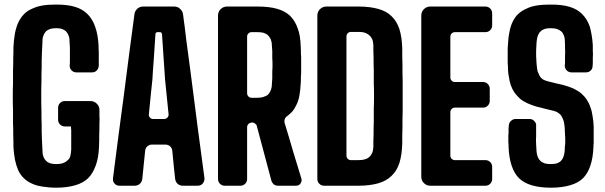

<svg xmlns="http://www.w3.org/2000/svg" viewBox="-20 -829 2702 857"><path d="M122.1 -9.8C135.7 -2.9 151.4 1 169.9 3.9C188.5 6.8 209 8.8 231.4 8.8C263.7 8.8 292 4.9 315.4 -2C339.8 -8.8 358.4 -19.5 373 -33.2C387.7 -47.9 398.4 -66.4 407.2 -89.8C416 -113.3 420.9 -141.6 421.9 -174.8C422.9 -191.4 422.9 -209 422.9 -226.6C423.8 -245.1 423.8 -262.7 423.8 -280.3C424.8 -291 424.8 -300.8 423.8 -310.5V-338.9C423.8 -349.6 419.9 -358.4 412.1 -366.2C404.3 -374 394.5 -377.9 383.8 -377.9H316.4H269.5C260.7 -377.9 253.9 -375 248 -369.1C242.2 -363.3 239.3 -356.4 239.3 -347.7V-294.9C239.3 -286.1 242.2 -279.3 248 -273.4C253.9 -267.6 260.7 -264.6 269.5 -264.6H296.9C296.9 -259.8 296.9 -254.9 297.9 -248V-228.5V-208V-187.5V-168C297.9 -162.1 297.9 -156.2 296.9 -151.4C295.9 -142.6 294.9 -133.8 292 -127C289.1 -120.1 284.2 -115.2 278.3 -110.4C272.5 -105.5 265.6 -102.5 257.8 -99.6C250 -97.7 241.2 -96.7 231.4 -96.7C221.7 -96.7 212.9 -97.7 205.1 -99.6C197.3 -102.5 191.4 -105.5 186.5 -110.4C181.6 -115.2 177.7 -120.1 174.8 -127C171.9 -133.8 169.9 -142.6 169.9 -151.4C168.9 -169.9 168 -189.5 167 -210C166 -230.5 166 -251 166 -271.5C165 -293 165 -314.5 165 -335.9C164.1 -356.4 164.1 -377.9 164.1 -400.4C164.1 -421.9 164.1 -443.4 165 -464.8C165 -486.3 165 -507.8 166 -529.3C166 -549.8 166 -570.3 167 -590.8C168 -611.3 168.9 -630.9 169.9 -650.4C169.9 -659.2 171.9 -666 174.8 -672.9C177.7 -679.7 181.6 -685.5 186.5 -690.4C191.4 -694.3 197.3 -697.3 205.1 -700.2C212.9 -702.1 221.7 -703.1 231.4 -703.1C240.2 -703.1 249 -702.1 255.9 -700.2C262.7 -697.3 268.6 -694.3 273.4 -690.4C278.3 -685.5 282.2 -679.7 285.2 -672.9C288.1 -666 290 -659.2 290 -650.4C291 -639.6 291 -628.9 292 -616.2V-578.1V-556.6C292 -549.8 292 -543 291 -536.1C291 -527.3 293.9 -520.5 299.8 -514.6C305.7 -508.8 312.5 -505.9 321.3 -505.9H390.6C399.4 -505.9 406.2 -508.8 411.1 -513.7C417 -519.5 419.9 -526.4 420.9 -535.2V-549.8V-566.4V-597.7C419.9 -608.4 419.9 -618.2 419.9 -627C418 -659.2 413.1 -687.5 404.3 -710.9C396.5 -733.4 384.8 -752 370.1 -766.6C355.5 -781.2 336.9 -792 313.5 -798.8C291 -805.7 263.7 -808.6 231.4 -808.6C209 -808.6 189.5 -807.6 170.9 -804.7C153.3 -801.8 137.7 -796.9 123 -790C109.4 -784.2 97.7 -776.4 87.9 -766.6C77.1 -755.9 69.3 -744.1 62.5 -730.5C55.7 -715.8 50.8 -700.2 46.9 -681.6C43.9 -663.1 41 -641.6 40 -619.1C40 -603.5 40 -586.9 39.1 -569.3C39.1 -551.8 39.1 -533.2 38.1 -514.6V-457C37.1 -437.5 37.1 -418 37.1 -397.5C37.1 -377.9 37.1 -358.4 38.1 -338.9V-280.3C39.1 -261.7 39.1 -243.2 39.1 -225.6C40 -207 40 -190.4 40 -174.8C41 -152.3 43.9 -132.8 46.9 -115.2C50.8 -97.7 55.7 -82 61.5 -68.4C68.4 -54.7 76.2 -43 86.9 -33.2C96.7 -23.4 108.4 -15.6 122.1 -9.8Z M580.1 -765.6C563.5 -643.6 547.9 -521.5 532.2 -399.4C515.6 -277.3 500 -156.2 484.4 -34.2V-30.3C483.4 -22.5 486.3 -15.6 491.2 -9.8C497.1 -2.9 504.9 0 513.7 0H581.1C589.8 0 597.7 -2.9 604.5 -8.8C611.3 -15.6 614.3 -22.5 615.2 -31.2C621.1 -86.9 625 -128.9 627.9 -156.2C628.9 -164.1 631.8 -170.9 637.7 -175.8C643.6 -180.7 650.4 -183.6 657.2 -183.6H718.8C726.6 -183.6 733.4 -180.7 739.3 -175.8C745.1 -170.9 748 -164.1 749 -156.2C753.9 -100.6 758.8 -59.6 761.7 -31.2C762.7 -22.5 765.6 -15.6 772.5 -8.8C779.3 -2.9 787.1 0 795.9 0H862.3C871.1 0 878.9 -2.9 884.8 -9.8C889.6 -15.6 892.6 -22.5 892.6 -29.3V-34.2C883.8 -97.7 874 -173.8 862.3 -260.7C851.6 -347.7 839.8 -433.6 829.1 -518.6C823.2 -564.5 817.4 -608.4 811.5 -650.4C806.6 -692.4 801.8 -731.4 796.9 -765.6C795.9 -775.4 791 -783.2 783.2 -790C776.4 -796.9 767.6 -799.8 756.8 -799.8H619.1C609.4 -799.8 600.6 -796.9 592.8 -790C585.9 -783.2 581.1 -775.4 580.1 -765.6ZM711.9 -297.9H688.5H664.1C658.2 -297.9 653.3 -299.8 649.4 -303.7C645.5 -308.6 643.6 -313.5 644.5 -319.3C651.4 -387.7 656.2 -439.5 660.2 -473.6C661.1 -498 664.1 -531.2 667 -573.2C669.9 -614.3 671.9 -648.4 673.8 -676.8C673.8 -679.7 674.8 -681.6 676.8 -683.6C678.7 -684.6 680.7 -685.5 683.6 -685.5H693.4C696.3 -685.5 698.2 -684.6 700.2 -683.6C701.2 -681.6 702.1 -679.7 703.1 -676.8C705.1 -648.4 707 -614.3 710 -573.2C712.9 -531.2 714.8 -498 716.8 -473.6C723.6 -405.3 728.5 -353.5 732.4 -319.3C733.4 -313.5 731.4 -308.6 726.6 -303.7C722.7 -299.8 717.8 -297.9 711.9 -297.9Z M953.1 -759.8V-394.5V-30.3C953.1 -21.5 956.1 -14.6 961.9 -8.8C967.8 -2.9 974.6 0 983.4 0H1052.7C1061.5 0 1068.4 -2.9 1074.2 -8.8C1080.1 -14.6 1083 -21.5 1083 -30.3V-261.7C1083 -266.6 1085 -271.5 1087.9 -274.4C1090.8 -278.3 1094.7 -280.3 1099.6 -281.2C1101.6 -281.2 1102.5 -281.2 1103.5 -282.2C1108.4 -283.2 1113.3 -281.2 1117.2 -278.3C1122.1 -275.4 1125 -272.5 1126 -267.6C1155.3 -158.2 1176.8 -76.2 1191.4 -22.5C1193.4 -15.6 1197.3 -10.7 1202.1 -5.9C1208 -2 1213.9 0 1220.7 0H1300.8C1309.6 0 1316.4 -2.9 1321.3 -9.8C1324.2 -14.6 1326.2 -19.5 1326.2 -24.4C1326.2 -27.3 1326.2 -29.3 1325.2 -32.2C1314.5 -66.4 1302.7 -106.4 1289.1 -150.4C1276.4 -194.3 1263.7 -237.3 1251 -278.3C1249 -284.2 1249 -290 1251 -296.9C1252.9 -302.7 1256.8 -307.6 1261.7 -310.5C1270.5 -317.4 1278.3 -324.2 1285.2 -332C1292 -339.8 1296.9 -348.6 1301.8 -358.4C1308.6 -371.1 1313.5 -385.7 1316.4 -402.3C1319.3 -418.9 1321.3 -436.5 1322.3 -457C1323.2 -467.8 1323.2 -477.5 1323.2 -486.3C1324.2 -495.1 1324.2 -503.9 1324.2 -512.7V-538.1V-563.5C1324.2 -572.3 1324.2 -581.1 1323.2 -590.8C1323.2 -600.6 1323.2 -610.4 1322.3 -621.1C1321.3 -653.3 1317.4 -680.7 1308.6 -703.1C1300.8 -725.6 1289.1 -744.1 1274.4 -758.8C1259.8 -772.5 1240.2 -783.2 1215.8 -790C1191.4 -796.9 1162.1 -799.8 1128.9 -799.8H993.2C982.4 -799.8 972.7 -795.9 964.8 -788.1C957 -780.3 953.1 -770.5 953.1 -759.8ZM1102.5 -392.6C1097.7 -392.6 1092.8 -394.5 1088.9 -398.4C1085 -402.3 1083 -407.2 1083 -413.1V-666C1083 -670.9 1085 -675.8 1088.9 -679.7C1092.8 -683.6 1097.7 -685.5 1102.5 -685.5H1128.9C1139.6 -685.5 1148.4 -684.6 1156.2 -682.6C1165 -679.7 1171.9 -675.8 1176.8 -670.9C1181.6 -666 1185.5 -660.2 1188.5 -653.3C1191.4 -646.5 1193.4 -637.7 1193.4 -627.9C1194.3 -619.1 1194.3 -609.4 1195.3 -599.6V-569.3C1196.3 -559.6 1196.3 -549.8 1196.3 -539.1C1196.3 -529.3 1196.3 -519.5 1195.3 -509.8V-479.5C1194.3 -469.7 1194.3 -460 1193.4 -451.2C1193.4 -441.4 1191.4 -432.6 1188.5 -425.8C1185.5 -418.9 1181.6 -412.1 1176.8 -407.2C1171.9 -402.3 1165 -399.4 1156.2 -396.5C1148.4 -393.6 1138.7 -392.6 1127.9 -392.6H1102.5Z M1396.5 -759.8V-394.5V-30.3C1396.5 -21.5 1399.4 -14.6 1405.3 -8.8C1411.1 -2.9 1418 0 1426.8 0H1580.1C1614.3 0 1643.6 -3.9 1668 -10.7C1692.4 -17.6 1712.9 -29.3 1727.5 -43.9C1743.2 -58.6 1754.9 -77.1 1762.7 -101.6C1770.5 -126 1774.4 -154.3 1775.4 -188.5C1775.4 -212.9 1775.4 -237.3 1776.4 -261.7C1776.4 -286.1 1776.4 -309.6 1777.3 -332V-400.4V-468.8C1776.4 -491.2 1776.4 -514.6 1776.4 -539.1C1775.4 -563.5 1775.4 -587.9 1775.4 -613.3C1774.4 -646.5 1770.5 -674.8 1762.7 -699.2C1754.9 -722.7 1743.2 -742.2 1727.5 -756.8C1712.9 -771.5 1693.4 -782.2 1668.9 -789.1C1644.5 -795.9 1615.2 -799.8 1581.1 -799.8H1436.5C1425.8 -799.8 1416 -795.9 1408.2 -788.1C1400.4 -780.3 1396.5 -770.5 1396.5 -759.8ZM1545.9 -114.3C1541 -114.3 1536.1 -116.2 1532.2 -120.1C1528.3 -124 1526.4 -128.9 1526.4 -133.8V-202.1V-360.4V-500V-614.3V-652.3V-666C1526.4 -671.9 1528.3 -676.8 1532.2 -680.7C1536.1 -684.6 1541 -686.5 1545.9 -686.5H1581.1C1591.8 -686.5 1600.6 -685.5 1609.4 -682.6C1617.2 -679.7 1624 -675.8 1628.9 -670.9C1634.8 -666 1638.7 -660.2 1641.6 -653.3C1644.5 -646.5 1645.5 -637.7 1646.5 -627.9C1646.5 -609.4 1646.5 -589.8 1647.5 -571.3C1647.5 -552.7 1647.5 -533.2 1648.4 -514.6V-458C1649.4 -438.5 1649.4 -418.9 1649.4 -400.4C1649.4 -381.8 1649.4 -362.3 1648.4 -343.8V-287.1C1647.5 -268.6 1647.5 -249 1647.5 -229.5C1646.5 -210.9 1646.5 -191.4 1646.5 -172.9C1645.5 -163.1 1644.5 -154.3 1641.6 -147.5C1638.7 -140.6 1634.8 -133.8 1628.9 -128.9C1624 -124 1617.2 -120.1 1609.4 -118.2C1600.6 -115.2 1590.8 -114.3 1580.1 -114.3H1545.9Z M1860.4 -759.8V-400.4V-40C1860.4 -29.3 1864.3 -19.5 1872.1 -11.7C1879.9 -3.9 1889.6 0 1900.4 0H2146.5C2155.3 0 2162.1 -2.9 2168 -8.8C2173.8 -14.6 2176.8 -21.5 2176.8 -30.3V-84C2176.8 -92.8 2173.8 -99.6 2168 -105.5C2162.1 -111.3 2155.3 -114.3 2146.5 -114.3H2009.8C2004.9 -114.3 2000 -116.2 1996.1 -120.1C1992.2 -124 1990.2 -128.9 1990.2 -133.8V-329.1C1990.2 -334 1992.2 -338.9 1996.1 -342.8C2000 -346.7 2004.9 -348.6 2009.8 -348.6H2136.7C2144.5 -348.6 2151.4 -351.6 2157.2 -357.4C2163.1 -363.3 2166 -370.1 2166 -378.9V-432.6C2166 -441.4 2163.1 -448.2 2157.2 -454.1C2151.4 -460 2144.5 -462.9 2136.7 -462.9H2009.8C2004.9 -462.9 2000 -464.8 1996.1 -468.8C1992.2 -472.7 1990.2 -477.5 1990.2 -483.4V-666C1990.2 -670.9 1992.2 -675.8 1996.1 -679.7C2000 -683.6 2004.9 -685.5 2009.8 -685.5H2146.5C2155.3 -685.5 2162.1 -688.5 2168 -694.3C2173.8 -700.2 2176.8 -707 2176.8 -715.8V-769.5C2176.8 -778.3 2173.8 -785.2 2168 -791C2162.1 -796.9 2155.3 -799.8 2146.5 -799.8H1900.4C1889.6 -799.8 1879.9 -795.9 1872.1 -788.1C1864.3 -780.3 1860.4 -770.5 1860.4 -759.8Z M2296.9 -33.2C2311.5 -19.5 2330.1 -8.8 2353.5 -2C2377 4.9 2405.3 8.8 2438.5 8.8C2472.7 8.8 2501 4.9 2524.4 -2C2548.8 -8.8 2567.4 -19.5 2582 -33.2C2596.7 -47.9 2607.4 -66.4 2615.2 -89.8C2623 -113.3 2627.9 -141.6 2628.9 -174.8C2628.9 -179.7 2628.9 -184.6 2629.9 -189.5V-204.1V-218.8V-233.4V-248V-264.6C2628.9 -281.2 2627.9 -295.9 2625 -310.5C2623 -325.2 2620.1 -337.9 2615.2 -350.6C2611.3 -363.3 2605.5 -374 2598.6 -384.8C2591.8 -395.5 2583 -404.3 2573.2 -413.1C2563.5 -420.9 2551.8 -427.7 2538.1 -434.6C2524.4 -440.4 2508.8 -445.3 2492.2 -450.2C2483.4 -452.1 2473.6 -454.1 2461.9 -457C2449.2 -460 2437.5 -462.9 2426.8 -465.8C2418 -467.8 2410.2 -470.7 2403.3 -474.6C2397.5 -478.5 2392.6 -483.4 2388.7 -490.2C2385.7 -496.1 2382.8 -502.9 2379.9 -509.8C2377.9 -516.6 2377 -525.4 2376 -534.2C2375 -543.9 2374 -553.7 2374 -562.5C2373 -572.3 2373 -582 2373 -591.8C2373 -601.6 2373 -611.3 2374 -621.1C2374 -630.9 2375 -640.6 2376 -649.4C2377 -658.2 2378.9 -666 2381.8 -672.9C2384.8 -679.7 2388.7 -685.5 2393.6 -689.5C2398.4 -694.3 2404.3 -697.3 2412.1 -700.2C2418.9 -702.1 2427.7 -703.1 2438.5 -703.1C2448.2 -703.1 2457 -702.1 2464.8 -700.2C2471.7 -697.3 2478.5 -694.3 2484.4 -689.5C2489.3 -685.5 2493.2 -679.7 2496.1 -672.9C2499 -666 2501 -658.2 2501 -649.4C2502 -637.7 2502 -626 2502 -614.3C2502.9 -601.6 2502.9 -589.8 2502 -578.1V-556.6C2502 -549.8 2502 -543 2501 -536.1C2501 -527.3 2503.9 -520.5 2509.8 -514.6C2515.6 -508.8 2522.5 -505.9 2531.2 -505.9H2595.7C2603.5 -505.9 2610.4 -508.8 2616.2 -513.7C2622.1 -519.5 2625 -526.4 2625 -534.2C2626 -540 2626 -545.9 2626 -551.8V-570.3C2627 -581.1 2627 -591.8 2626 -600.6V-627C2624 -659.2 2619.1 -687.5 2612.3 -710.9C2604.5 -733.4 2592.8 -752 2578.1 -766.6C2563.5 -781.2 2544.9 -792 2521.5 -798.8C2499 -805.7 2470.7 -808.6 2438.5 -808.6C2416 -808.6 2395.5 -807.6 2377 -804.7C2358.4 -801.8 2342.8 -796.9 2329.1 -790C2315.4 -784.2 2303.7 -776.4 2293 -766.6C2283.2 -757.8 2275.4 -746.1 2268.6 -732.4C2261.7 -718.8 2256.8 -703.1 2253.9 -685.5C2250 -668 2248 -648.4 2247.1 -627C2246.1 -619.1 2246.1 -611.3 2246.1 -603.5V-581.1V-557.6C2246.1 -549.8 2246.1 -542 2247.1 -534.2C2247.1 -517.6 2248 -502.9 2251 -488.3C2252.9 -473.6 2255.9 -460.9 2259.8 -449.2C2264.6 -436.5 2269.5 -425.8 2276.4 -416C2283.2 -406.2 2292 -397.5 2300.8 -388.7C2309.6 -380.9 2321.3 -374 2334 -368.2C2346.7 -362.3 2360.4 -357.4 2377 -352.5C2386.7 -350.6 2398.4 -347.7 2412.1 -343.8C2425.8 -340.8 2439.5 -336.9 2452.1 -334C2460 -332 2466.8 -329.1 2472.7 -324.2C2479.5 -320.3 2484.4 -315.4 2487.3 -308.6C2491.2 -301.8 2494.1 -294.9 2496.1 -288.1C2498 -281.2 2499 -273.4 2500 -264.6C2501 -257.8 2501 -251 2501 -244.1C2502 -237.3 2502 -231.4 2502 -225.6C2502.9 -218.8 2502.9 -212.9 2502.9 -207V-188.5C2502 -182.6 2502 -176.8 2501 -169.9C2501 -164.1 2501 -158.2 2500 -151.4C2499 -142.6 2497.1 -133.8 2494.1 -127C2491.2 -120.1 2488.3 -115.2 2483.4 -110.4C2478.5 -105.5 2472.7 -102.5 2464.8 -99.6C2458 -97.7 2449.2 -96.7 2438.5 -96.7C2427.7 -96.7 2418.9 -97.7 2412.1 -99.6C2404.3 -102.5 2397.5 -105.5 2392.6 -110.4C2387.7 -115.2 2383.8 -120.1 2380.9 -127C2377.9 -133.8 2376 -142.6 2375 -151.4C2374 -162.1 2374 -172.9 2373 -184.6C2372.1 -196.3 2372.1 -209 2373 -221.7V-244.1V-266.6C2374 -275.4 2371.1 -282.2 2365.2 -288.1C2359.4 -294.9 2352.5 -297.9 2343.8 -297.9H2281.2C2273.4 -297.9 2266.6 -294.9 2260.7 -289.1C2254.9 -284.2 2252 -277.3 2251 -269.5V-262.7C2250 -260.7 2250 -258.8 2250 -256.8V-236.3C2249 -229.5 2249 -221.7 2249 -214.8V-194.3C2250 -187.5 2250 -181.6 2250 -174.8C2251 -141.6 2255.9 -113.3 2263.7 -89.8C2271.5 -66.4 2282.2 -47.9 2296.9 -33.2Z"/></svg>

Font: Yellow Ladder Regular
Style: Regular
Weight: 400
Designer: Zima Creative
Version: Version 2.002